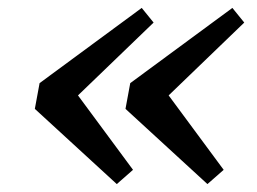

<svg xmlns="http://www.w3.org/2000/svg" viewBox="-20 -495 650 485"><path d="M275 -30 68 -220 80 -285 338 -475 368 -438 177 -254 316 -66ZM504 -30 297 -220 309 -285 567 -475 597 -438 406 -254 545 -66Z"/></svg>

Font: Source Serif Pro
Style: Bold Italic
Weight: 700
Italic angle: -12°
Designer: Frank Grießhammer
Foundry: Adobe Systems Incorporated
Version: Version 3.001;hotconv 1.0.111;makeotfexe 2.5.65597